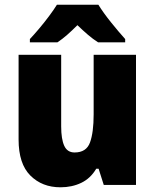

<svg xmlns="http://www.w3.org/2000/svg" viewBox="-20 -786 658 816"><path d="M558 -553V0H421L399 -69H389Q365 -28 325.5 -9Q286 10 237 10Q159 10 109 -40Q59 -90 59 -193V-553H240V-249Q240 -195 253 -166.5Q266 -138 297 -138Q347 -138 362.5 -180.5Q378 -223 378 -300V-553ZM398 -766Q419 -732 451.5 -691.5Q484 -651 512 -620V-606H397Q375 -620 354 -638Q333 -656 309 -679Q285 -655 265 -637.5Q245 -620 224 -606H107V-620Q124 -638 146 -664Q168 -690 188.5 -717.5Q209 -745 222 -766Z"/></svg>

Font: Noto Sans Khmer UI SemiCondensed Black
Style: Regular
Weight: 900
Width: 4
Designer: Danh Hong and the Monotype Design Team
Foundry: Monotype Imaging Inc.
Version: Version 2.002; ttfautohint (v1.8.4.7-5d5b)